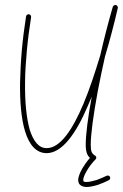

<svg xmlns="http://www.w3.org/2000/svg" viewBox="-20 -613 490 766"><path d="M414 106C419 104 421 97 419 93C417 88 410 86 406 88C395 93 380 100 366 105C351 109 337 113 326 113C321 113 317 113 314 111C313 109 312 107 312 105C312 96 318 83 326 69C335 53 348 36 361 23L362 22V21C363 21 363 21 363 20C364 19 364 17 364 16C364 15 364 14 364 14C364 13 364 13 364 13C363 12 362 10 361 9L360 8H359C353 4 349 0 346 -6C343 -13 342 -22 342 -36C342 -76 352 -152 370 -249C378 -292 388 -338 399 -388C418 -451 435 -516 450 -581C450 -581 450 -581 450 -583C450 -582 450 -583 450 -584C450 -585 450 -585 450 -585C450 -586 449 -586 449 -586C449 -587 449 -587 449 -587C449 -588 449 -588 448 -588C448 -589 448 -589 448 -589C447 -590 447 -590 447 -590C446 -591 446 -591 446 -591L445 -592C444 -592 444 -592 444 -592L443 -593H442C442 -593 441 -593 440 -593C440 -593 440 -593 439 -593H438C437 -593 437 -593 437 -592C436 -592 436 -592 436 -592C435 -592 435 -592 435 -591C434 -591 434 -591 434 -591C433 -590 433 -590 433 -590C432 -590 432 -589 432 -589C432 -589 432 -588 431 -588V-587L430 -586C411 -520 394 -454 380 -392C359 -323 337 -256 313 -199C270 -97 221 -22 166 -22C133 -22 113 -52 99 -94C85 -143 79 -209 80 -282C80 -322 83 -365 87 -410C91 -454 97 -500 104 -544C105 -550 101 -555 96 -556C90 -557 85 -553 84 -548C77 -503 71 -457 67 -412C63 -366 61 -322 60 -282C59 -207 65 -138 80 -89C97 -33 126 -2 166 -2C226 -2 282 -76 331 -192C336 -203 341 -215 346 -227C330 -141 322 -73 322 -36C322 -19 324 -7 328 2C331 8 334 13 339 17C327 30 317 45 309 58C298 77 292 94 292 105C292 116 296 123 303 127C309 131 317 133 326 133C339 133 356 129 372 124C388 118 403 112 414 106Z"/></svg>

Font: Mistral SingleLine OTF-SVG Regular
Style: Regular
Weight: 300
Designer: François Chastanet, Élisa Garzelli, Anais Alves, Morgane Autin
Foundry: institut supérieur des arts et du design Toulouse / isdaT
Version: Version 1.000;hotconv 1.0.117;makeotfexe 2.5.65602 DEVELOPME